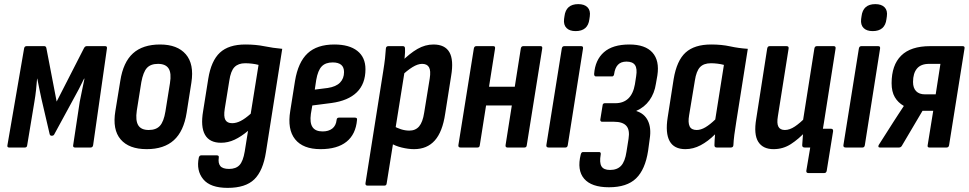

<svg xmlns="http://www.w3.org/2000/svg" viewBox="-20 -716 4702 932"><path d="M24 0Q14 0 16 -11L97 -481Q99 -492 109 -492H195Q203 -492 205 -483L255 -223L388 -483Q393 -492 401 -492H491Q501 -492 499 -480L432 -11Q430 0 420 0H344Q334 0 335 -10L367 -222Q372 -250 378.5 -278.5Q385 -307 390 -334H388Q376 -309 363 -284Q350 -259 337 -236L244 -65Q241 -57 231 -57Q223 -57 221 -65L181 -237Q176 -259 171 -284.5Q166 -310 161 -334H160Q158 -308 155 -279.5Q152 -251 147 -222L112 -11Q111 0 101 0Z M692 8Q606 8 565.5 -39.5Q525 -87 540 -177L564 -324Q578 -414 625.5 -457Q673 -500 757 -500Q841 -500 882 -452.5Q923 -405 909 -315L886 -169Q872 -79 824 -35.5Q776 8 692 8ZM702 -85Q738 -85 756.5 -105.5Q775 -126 783 -175L805 -312Q813 -361 798.5 -383.5Q784 -406 747 -406Q711 -406 693 -386Q675 -366 666 -317L644 -179Q637 -131 651 -108Q665 -85 702 -85Z M1171 -500Q1222 -500 1263.5 -491.5Q1305 -483 1350 -479L1271 22Q1257 113 1214.5 154.5Q1172 196 1085 196Q1001 196 966.5 154Q932 112 945 49Q948 38 957 38H1032Q1044 38 1042 49Q1038 76 1049.5 90Q1061 104 1092 104Q1125 104 1142.5 85.5Q1160 67 1168 19L1184 -81Q1151 -53 1119 -38Q1087 -23 1053 -23Q997 -23 975 -62Q953 -101 966 -177L991 -334Q1005 -421 1047.5 -460.5Q1090 -500 1171 -500ZM1107 -118Q1127 -118 1148.5 -129Q1170 -140 1197 -164L1235 -401Q1220 -405 1203 -407Q1186 -409 1170 -409Q1137 -409 1118.5 -390.5Q1100 -372 1093 -324L1071 -188Q1065 -150 1074 -134Q1083 -118 1107 -118Z M1536 8Q1451 8 1412.5 -40Q1374 -88 1389 -178L1412 -323Q1427 -414 1473 -457Q1519 -500 1603 -500Q1675 -500 1714.5 -469Q1754 -438 1754 -380Q1754 -309 1712 -268Q1670 -227 1589 -216L1496 -204L1489 -163Q1483 -120 1497 -99Q1511 -78 1546 -78Q1575 -78 1593 -92Q1611 -106 1614 -134Q1615 -145 1625 -145H1703Q1715 -145 1713 -134Q1707 -64 1662 -28Q1617 8 1536 8ZM1508 -281 1571 -289Q1611 -295 1630.5 -315Q1650 -335 1650 -366Q1650 -390 1636 -401.5Q1622 -413 1595 -413Q1560 -413 1541.5 -393.5Q1523 -374 1515 -328Z M1990 8Q1962 8 1929.5 0Q1897 -8 1876 -22L1888 -106Q1906 -95 1926.5 -88.5Q1947 -82 1967 -82Q1997 -82 2014.5 -102.5Q2032 -123 2039 -169L2066 -335Q2072 -373 2062.5 -389.5Q2053 -406 2029 -406Q2008 -406 1982 -390Q1956 -374 1926 -345L1927 -415Q1969 -457 2006.5 -478.5Q2044 -500 2084 -500Q2140 -500 2161.5 -462.5Q2183 -425 2170 -348L2141 -164Q2128 -76 2090.5 -34Q2053 8 1990 8ZM1764 185Q1753 185 1754 174L1840 -369Q1846 -406 1849 -433Q1852 -460 1853 -480Q1854 -492 1865 -492H1936Q1946 -492 1946 -480Q1947 -464 1944.5 -440.5Q1942 -417 1940 -400L1944 -369L1857 174Q1856 185 1846 185Z M2443 0Q2433 0 2434 -11L2508 -480Q2510 -492 2520 -492H2604Q2614 -492 2612 -480L2537 -11Q2536 0 2526 0ZM2215 0Q2204 0 2205 -11L2280 -480Q2282 -492 2292 -492H2375Q2385 -492 2383 -480L2309 -11Q2308 0 2298 0ZM2326 -204 2341 -295H2497L2483 -204Z M2643 0Q2631 0 2632 -11L2707 -480Q2709 -492 2719 -492H2801Q2812 -492 2810 -480L2736 -11Q2734 0 2725 0ZM2774 -565Q2745 -565 2730 -580Q2715 -595 2718 -623L2720 -637Q2727 -696 2787 -696Q2817 -696 2832 -680.5Q2847 -665 2843 -637L2841 -623Q2834 -565 2774 -565Z M2936 193Q2851 193 2815.5 151.5Q2780 110 2799 34Q2802 22 2810 22H2888Q2898 22 2896 34Q2889 73 2899.5 91Q2910 109 2941 109Q2976 109 2995 88.5Q3014 68 3021 21L3031 -42Q3038 -85 3020.5 -105Q3003 -125 2960 -125H2902Q2898 -125 2895.5 -128.5Q2893 -132 2894 -136L2905 -204Q2905 -209 2908 -212Q2911 -215 2915 -215H2967Q3006 -215 3030 -238Q3054 -261 3062 -307L3068 -346Q3074 -383 3062.5 -400Q3051 -417 3021 -417Q2994 -417 2979.5 -401.5Q2965 -386 2961 -356Q2961 -352 2958 -348.5Q2955 -345 2952 -345H2873Q2864 -345 2864 -357Q2869 -425 2911.5 -462.5Q2954 -500 3035 -500Q3112 -500 3147 -461Q3182 -422 3171 -350L3164 -310Q3157 -263 3132.5 -229Q3108 -195 3069 -178V-177Q3108 -165 3125 -130Q3142 -95 3134 -43L3126 16Q3112 107 3067.5 150Q3023 193 2936 193Z M3307 8Q3252 8 3230.5 -31Q3209 -70 3221 -146L3250 -332Q3265 -422 3308 -461Q3351 -500 3432 -500Q3483 -500 3524 -491Q3565 -482 3610 -479L3554 -125Q3548 -89 3544.5 -61Q3541 -33 3540 -11Q3539 0 3528 0H3459Q3448 0 3448 -11Q3448 -23 3449 -36.5Q3450 -50 3451 -64Q3417 -30 3381 -11Q3345 8 3307 8ZM3362 -85Q3382 -85 3404 -98Q3426 -111 3452 -136L3494 -401Q3479 -405 3462.5 -407Q3446 -409 3431 -409Q3396 -409 3378 -390Q3360 -371 3353 -325L3325 -156Q3319 -121 3327.5 -103Q3336 -85 3362 -85Z M3904 124Q3893 124 3894 113L3913 0H3891L3975 -91H4014Q4025 -91 4024 -79L3993 113Q3991 124 3981 124ZM3735 8Q3683 8 3660.5 -28Q3638 -64 3651 -140L3704 -480Q3706 -492 3716 -492H3798Q3810 -492 3808 -480L3756 -152Q3750 -117 3758.5 -101Q3767 -85 3790 -85Q3813 -85 3838.5 -102Q3864 -119 3893 -149V-80Q3857 -41 3819 -16.5Q3781 8 3735 8ZM3886 0Q3874 0 3874 -11Q3875 -29 3877 -53Q3879 -77 3881 -95L3877 -125L3933 -480Q3935 -492 3945 -492H4027Q4038 -492 4036 -480L3980 -124Q3974 -90 3970.5 -61.5Q3967 -33 3966 -11Q3965 0 3955 0Z M4085 0Q4073 0 4074 -11L4149 -480Q4151 -492 4161 -492H4243Q4254 -492 4252 -480L4178 -11Q4176 0 4167 0ZM4216 -565Q4187 -565 4172 -580Q4157 -595 4160 -623L4162 -637Q4169 -696 4229 -696Q4259 -696 4274 -680.5Q4289 -665 4285 -637L4283 -623Q4276 -565 4216 -565Z M4251 0Q4245 0 4244 -4Q4243 -8 4246 -13L4318 -126Q4330 -145 4342 -163Q4354 -181 4367 -201V-202Q4339 -218 4323.5 -244.5Q4308 -271 4308 -312Q4308 -400 4354.5 -446Q4401 -492 4495 -492H4653Q4664 -492 4662 -481L4587 -11Q4585 0 4575 0H4491Q4481 0 4483 -11L4510 -178H4458L4357 -7Q4352 0 4344 0ZM4470 -258H4522L4545 -406H4490Q4450 -406 4431 -383Q4412 -360 4412 -318Q4412 -289 4427 -273.5Q4442 -258 4470 -258Z"/></svg>

Font: Sofia Sans Condensed
Style: Bold Italic
Weight: 700
Italic angle: -9°
Version: Version 4.100